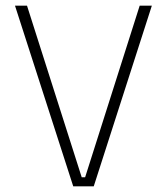

<svg xmlns="http://www.w3.org/2000/svg" viewBox="-20 -659 590 679"><path d="M311.5 0H239L33 -639H75.5L269 -32H281L474 -639H517Z"/></svg>

Font: Anek Malayalam ExtraLight
Style: Regular
Weight: 250
Version: Version 1.003